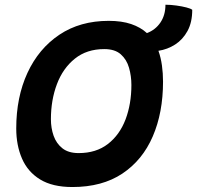

<svg xmlns="http://www.w3.org/2000/svg" viewBox="-20 -746 813 792"><path d="M278.5 25.5Q196.5 25.5 145.5 -5.8Q94.5 -37 70.8 -91.8Q47 -146.5 47 -216Q47 -345 93.2 -445.2Q139.5 -545.5 225 -602.8Q310.5 -660 428.5 -660Q482 -660 521 -646.8Q560 -633.5 586 -609.5Q621 -622.5 641.8 -653.2Q662.5 -684 662.5 -726.5Q684 -726.5 707.5 -723.2Q731 -720 749.2 -715.2Q767.5 -710.5 773 -705.5Q773 -654 753.5 -618.2Q734 -582.5 702.2 -562.2Q670.5 -542 633.5 -536.5Q643.5 -508.5 648 -476.2Q652.5 -444 652.5 -409Q652.5 -281.5 610.2 -183.5Q568 -85.5 484.8 -30Q401.5 25.5 278.5 25.5ZM304.5 -114.5Q376.5 -114.5 425 -152Q473.5 -189.5 497.8 -253.2Q522 -317 522 -395.5Q522 -432.5 512.2 -466.5Q502.5 -500.5 478.2 -522Q454 -543.5 410 -543.5Q338 -543.5 288.8 -504Q239.5 -464.5 214.8 -398.8Q190 -333 190 -254.5Q190 -217.5 201.2 -185.8Q212.5 -154 237.5 -134.2Q262.5 -114.5 304.5 -114.5Z"/></svg>

Font: Grandstander SemiBold
Style: Italic
Weight: 600
Italic angle: -15°
Designer: Tyler Finck
Foundry: Etcetera Type Co
Version: Version 1.200; ttfautohint (v1.8.3)